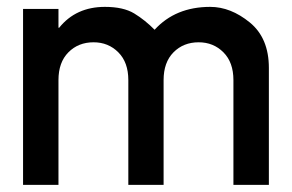

<svg xmlns="http://www.w3.org/2000/svg" viewBox="-20 -532 841 553"><path d="M46.4 0.5V-506.3H148.4V-452.1H150.4Q198.7 -512.2 282.2 -512.2Q335.4 -512.2 366.7 -493.2Q397.9 -474.1 425.3 -446.3Q485.4 -512.2 585.4 -512.2Q644.5 -512.2 699.5 -467.3Q754.4 -422.4 754.4 -336.4V0.5H652.3V-301.3Q652.3 -352.5 623.5 -381.3Q594.7 -410.2 552.2 -410.2Q508.3 -410.2 479.7 -381.3Q451.2 -352.5 451.2 -301.3V0.5H349.6V-301.3Q349.6 -352.5 320.8 -381.3Q292 -410.2 249.5 -410.2Q205.6 -410.2 177 -381.3Q148.4 -352.5 148.4 -301.3V0.5Z"/></svg>

Font: Alte DIN 1451 Mittelschrift
Style: Regular
Weight: 400
Designer: Peter Wiegel
Foundry: Peter Wiegel
Version: Version 1.002 September 20, 2019